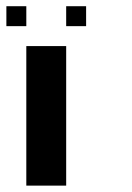

<svg xmlns="http://www.w3.org/2000/svg" viewBox="-20 -582 415 602"><path d="M62.5 -500V-562.5H0V-500ZM250 -500V-562.5H187.5V-500ZM187.5 0V-437.5H62.5V0Z"/></svg>

Font: Chicago Kare
Style: Regular
Weight: 400
Designer: Duane King
Version: Version 1.001;hotconv 1.0.109;makeotfexe 2.5.65596